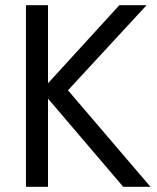

<svg xmlns="http://www.w3.org/2000/svg" viewBox="-20 -720 605 740"><path d="M545 -700 242 -372 560 0H455L165 -340V0H80V-700H165V-399L440 -700Z"/></svg>

Font: Jost
Style: Regular
Weight: 400
Version: Version 3.710